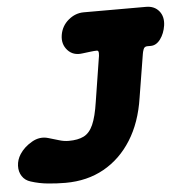

<svg xmlns="http://www.w3.org/2000/svg" viewBox="-82 -716 748 786"><g transform="rotate(-5 291.5 -322.5)"><path d="M156 22Q122 22 85 18.5Q48 15 14 4Q-9 -3 -21 -21.5Q-33 -40 -32 -64.5Q-31 -89 -17 -111Q1 -139 34 -158Q67 -177 101 -167Q123 -161 143.5 -154.5Q164 -148 184 -148Q222 -148 246 -160Q270 -172 284.5 -204.5Q299 -237 308 -298L336 -475Q338 -483 338 -494.5Q338 -506 331 -506Q320 -506 304.5 -504Q289 -502 272 -500Q233 -494 210 -519.5Q187 -545 193 -582Q199 -619 227.5 -643Q256 -667 291 -667H547Q581 -667 600 -644Q619 -621 614 -585Q609 -552 592 -529Q575 -506 552 -506H538Q526 -506 522 -495Q518 -484 517 -476L488 -298Q473 -198 428 -126.5Q383 -55 314 -16.5Q245 22 156 22Z"/></g></svg>

Font: Winky Sans ExtraBold
Style: Italic
Weight: 800
Italic angle: -8.97852°
Designer: Simon Atzbach
Foundry: typofactur
Version: Version 1.205